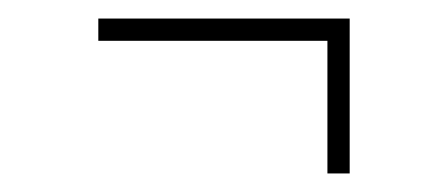

<svg xmlns="http://www.w3.org/2000/svg" viewBox="-20 -346 478 207"><path d="M333 -159V-302H86V-326H357V-159Z"/></svg>

Font: Inconsolata SemiCondensed ExtraLight
Style: Regular
Weight: 200
Width: 4
Monospace: yes
Designer: Raph Levien, Cyreal, Brenton Simpson
Foundry: Raph Levien, Cyreal, Google
Version: Version 3.100; ttfautohint (v1.8.4.7-5d5b)